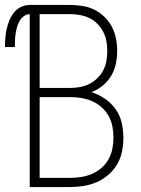

<svg xmlns="http://www.w3.org/2000/svg" viewBox="-51 -755 571 775"><path d="M69 0V-698Q56 -698 45 -689.5Q34 -681 27.5 -669.5Q21 -658 17.5 -645Q14 -632 12 -618.5Q10 -605 9.5 -591.5Q9 -578 9 -565H-31Q-31 -583 -29.5 -601.5Q-28 -620 -24 -638Q-20 -656 -13 -673Q-6 -690 5.5 -704.5Q17 -719 34 -727Q51 -735 69 -735H231Q257 -735 282 -731Q307 -727 329.5 -716Q352 -705 370.5 -687Q389 -669 400.5 -647Q412 -625 417 -600Q422 -575 422 -550Q422 -523 416.5 -497Q411 -471 397.5 -448.5Q384 -426 363 -409Q342 -392 318 -383Q347 -374 372.5 -356.5Q398 -339 415.5 -314.5Q433 -290 440 -260Q447 -230 447 -199Q447 -171 441.5 -143.5Q436 -116 422 -92Q408 -68 386.5 -49.5Q365 -31 340 -20Q315 -9 287 -4.5Q259 0 231 0ZM109 -400H231Q252 -400 271.5 -403.5Q291 -407 309 -416Q327 -425 341.5 -439Q356 -453 365.5 -471Q375 -489 378.5 -509Q382 -529 382 -549Q382 -569 378.5 -589Q375 -609 365.5 -627Q356 -645 341.5 -659.5Q327 -674 309 -682.5Q291 -691 271 -694.5Q251 -698 231 -698H109ZM231 -37Q254 -37 276.5 -40.5Q299 -44 320 -53Q341 -62 358.5 -77Q376 -92 387 -112Q398 -132 402.5 -154.5Q407 -177 407 -200Q407 -223 402.5 -245.5Q398 -268 387 -287.5Q376 -307 358.5 -322.5Q341 -338 320 -347Q299 -356 276.5 -359.5Q254 -363 231 -363H109V-37Z"/></svg>

Font: Iosevka Extralight
Style: Regular
Weight: 200
Monospace: yes
Designer: Belleve Invis
Foundry: Belleve Invis
Version: Version 32.0.1; ttfautohint (v1.8.4)